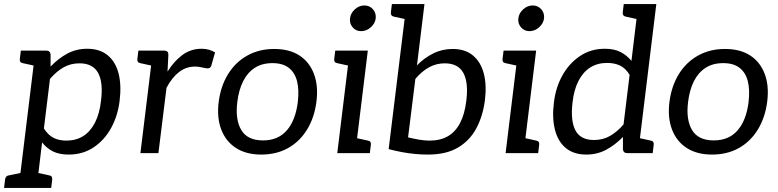

<svg xmlns="http://www.w3.org/2000/svg" viewBox="-44 -757 3846 949"><path d="M48 172 131 -507H184Q204 -507 206 -488V-428Q244 -468 288.5 -492Q333 -516 387 -516Q449 -516 488 -484Q527 -452 542 -394Q557 -336 547 -257Q538 -184 505 -124Q472 -64 418.5 -28.5Q365 7 296 7Q249 7 218 -8.5Q187 -24 164 -53L137 172ZM284 -62Q332 -62 367.5 -84.5Q403 -107 425.5 -151Q448 -195 455 -257Q467 -349 441 -396.5Q415 -444 349 -444Q305 -444 270 -424Q235 -404 203 -367L173 -122Q194 -89 221 -75.5Q248 -62 284 -62ZM161 -507 141 -429 68 -445Q59 -447 56 -452Q53 -457 54 -466L59 -507ZM-24 172 -19 131Q-18 122 -13.5 116.5Q-9 111 -1 110L76 94L78 172ZM107 172 127 94 200 110Q208 111 211.5 116.5Q215 122 214 131L209 172Z M650 0 712 -507H763Q778 -507 783.5 -501.5Q789 -496 788 -482L784 -403Q817 -456 858.5 -486Q900 -516 952 -516Q973 -516 989.5 -511Q1006 -506 1019 -498L1000 -431Q998 -425 993 -422Q988 -419 982 -419Q975 -419 955.5 -423.5Q936 -428 921 -428Q876 -428 841 -401Q806 -374 779 -323L739 0ZM742 -507 722 -429 649 -445Q640 -447 637 -452Q634 -457 635 -466L640 -507Z M1311 -515Q1387 -515 1436.5 -482.5Q1486 -450 1508 -391Q1530 -332 1520 -254Q1510 -176 1474 -117Q1438 -58 1380.5 -25.5Q1323 7 1247 7Q1173 7 1122.5 -25.5Q1072 -58 1049.5 -117Q1027 -176 1037 -254Q1047 -332 1083.5 -391Q1120 -450 1178.5 -482.5Q1237 -515 1311 -515ZM1256 -63Q1331 -63 1374 -113Q1417 -163 1428 -253Q1435 -314 1424 -356.5Q1413 -399 1383 -422Q1353 -445 1303 -445Q1251 -445 1215 -421.5Q1179 -398 1157.5 -355Q1136 -312 1129 -253Q1118 -166 1148.5 -114.5Q1179 -63 1256 -63Z M1623 0 1685 -507H1774L1712 0ZM1682 0 1702 -78 1775 -62Q1784 -60 1787 -55Q1790 -50 1789 -41L1784 0ZM1715 -507 1695 -429 1622 -445Q1613 -447 1610 -452Q1607 -457 1608 -466L1613 -507ZM1741 -603Q1715 -603 1699 -622Q1683 -641 1686 -666Q1689 -692 1710 -711Q1731 -730 1757 -730Q1783 -730 1799.5 -711Q1816 -692 1813 -666Q1810 -641 1788.5 -622Q1767 -603 1741 -603Z M2072 7Q2040 7 2008 4Q1976 1 1943.5 -5Q1911 -11 1877 -20L1965 -737H2054L2017 -434Q2052 -470 2096.5 -492.5Q2141 -515 2193 -515Q2255 -515 2293.5 -483Q2332 -451 2347 -394.5Q2362 -338 2353 -263Q2343 -184 2310.5 -123Q2278 -62 2219.5 -27.5Q2161 7 2072 7ZM2079 -62Q2132 -62 2169.5 -83.5Q2207 -105 2230 -149Q2253 -193 2261 -260Q2272 -350 2246 -397Q2220 -444 2154 -444Q2112 -444 2076 -424Q2040 -404 2009 -367L1973 -78Q2003 -71 2028.5 -66.5Q2054 -62 2079 -62ZM1995 -737 1975 -659 1902 -675Q1894 -677 1890.5 -682Q1887 -687 1888 -696L1893 -737Z M2455 0 2517 -507H2606L2544 0ZM2514 0 2534 -78 2607 -62Q2616 -60 2619 -55Q2622 -50 2621 -41L2616 0ZM2547 -507 2527 -429 2454 -445Q2445 -447 2442 -452Q2439 -457 2440 -466L2445 -507ZM2573 -603Q2547 -603 2531 -622Q2515 -641 2518 -666Q2521 -692 2542 -711Q2563 -730 2589 -730Q2615 -730 2631.5 -711Q2648 -692 2645 -666Q2642 -641 2620.5 -622Q2599 -603 2573 -603Z M2854 7Q2792 7 2753 -25Q2714 -57 2699 -115.5Q2684 -174 2694 -252Q2703 -326 2736.5 -385.5Q2770 -445 2823.5 -480.5Q2877 -516 2945 -516Q2992 -516 3023 -500Q3054 -484 3077 -456L3111 -737H3200L3110 0H3057Q3037 0 3035 -19V-80Q2997 -41 2952.5 -17Q2908 7 2854 7ZM2892 -65Q2936 -65 2971 -85Q3006 -105 3038 -142L3068 -387Q3048 -420 3020.5 -433Q2993 -446 2957 -446Q2909 -446 2873.5 -423.5Q2838 -401 2815.5 -357.5Q2793 -314 2786 -252Q2775 -161 2800 -113Q2825 -65 2892 -65ZM3141 -737 3121 -659 3048 -675Q3040 -677 3036.5 -682Q3033 -687 3034 -696L3039 -737ZM3080 0 3100 -78 3173 -62Q3182 -60 3185 -55Q3188 -50 3187 -41L3182 0Z M3539 -515Q3615 -515 3664.5 -482.5Q3714 -450 3736 -391Q3758 -332 3748 -254Q3738 -176 3702 -117Q3666 -58 3608.5 -25.5Q3551 7 3475 7Q3401 7 3350.5 -25.5Q3300 -58 3277.5 -117Q3255 -176 3265 -254Q3275 -332 3311.5 -391Q3348 -450 3406.5 -482.5Q3465 -515 3539 -515ZM3484 -63Q3559 -63 3602 -113Q3645 -163 3656 -253Q3663 -314 3652 -356.5Q3641 -399 3611 -422Q3581 -445 3531 -445Q3479 -445 3443 -421.5Q3407 -398 3385.5 -355Q3364 -312 3357 -253Q3346 -166 3376.5 -114.5Q3407 -63 3484 -63Z"/></svg>

Font: Aleo
Style: Italic
Weight: 400
Italic angle: -7°
Designer: Alessio Laiso
Foundry: Alessio Laiso
Version: Version 2.001;gftools[0.9.29]